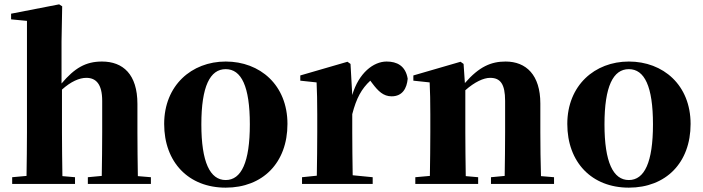

<svg xmlns="http://www.w3.org/2000/svg" viewBox="-20 -846 3231 883"><path d="M614 -36C613 -94 612 -179 612 -238V-368C612 -504 546 -563 449 -563C374 -563 323 -533 263 -462V-656L266 -817L252 -826L31 -783V-757L104 -750V-238C104 -182 103 -96 102 -37L36 -31V0H325V-31L267 -36C266 -95 265 -182 265 -238V-434C306 -471 345 -488 377 -488C421 -488 450 -460 450 -382V-238C450 -180 449 -95 448 -37L384 -31V0H674V-31Z M1018 17C1188 17 1302 -97 1302 -276C1302 -455 1176 -563 1018 -563C861 -563 735 -453 735 -276C735 -100 847 17 1018 17ZM1018 -18C946 -18 906 -100 906 -274C906 -449 946 -528 1018 -528C1090 -528 1129 -449 1129 -274C1129 -100 1090 -18 1018 -18Z M1592 -552 1578 -562 1361 -499V-475L1436 -467C1438 -419 1439 -386 1439 -321V-238C1439 -182 1438 -96 1437 -38L1369 -31V0H1694V-31L1602 -40C1601 -99 1600 -183 1600 -238V-321C1619 -395 1643 -438 1683 -475L1692 -463C1719 -427 1743 -403 1781 -403C1831 -403 1851 -440 1855 -484C1845 -544 1805 -563 1758 -563C1698 -563 1630 -511 1600 -409Z M2468 -36C2466 -94 2465 -179 2465 -238V-370C2465 -501 2400 -563 2305 -563C2239 -563 2184 -540 2118 -464L2112 -552L2098 -562L1881 -499V-475L1956 -467C1958 -419 1959 -386 1959 -321V-238C1959 -182 1958 -96 1957 -37L1890 -31V0H2179V-31L2122 -36C2121 -95 2120 -182 2120 -238V-431C2163 -469 2204 -488 2234 -488C2281 -488 2303 -460 2303 -382V-238C2303 -180 2302 -95 2301 -37L2238 -31V0H2528V-31Z M2872 17C3042 17 3156 -97 3156 -276C3156 -455 3030 -563 2872 -563C2715 -563 2589 -453 2589 -276C2589 -100 2701 17 2872 17ZM2872 -18C2800 -18 2760 -100 2760 -274C2760 -449 2800 -528 2872 -528C2944 -528 2983 -449 2983 -274C2983 -100 2944 -18 2872 -18Z"/></svg>

Font: Noto Serif CJK JP Black
Style: Regular
Weight: 900
Designer: Ryoko NISHIZUKA 西塚涼子 (kana & ideographs); Frank Grießhammer (Latin, Greek & Cyrillic); Wenlong ZHANG 张文龙 (bopomofo); San
Foundry: Adobe Systems Incorporated
Version: Version 1.001;PS 1.001;hotconv 16.6.54;makeotf.lib2.5.65590